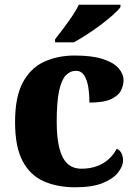

<svg xmlns="http://www.w3.org/2000/svg" viewBox="-20 -786 581 816"><path d="M300 10Q224 10 166 -15.5Q108 -41 76 -101.5Q44 -162 44 -267Q44 -375 77.5 -436.5Q111 -498 168.5 -524Q226 -550 297 -550Q372 -550 417.5 -535Q463 -520 484 -496Q505 -472 505 -444Q505 -424 494.5 -402Q484 -380 452.5 -365Q421 -350 360 -350Q360 -386 355 -416.5Q350 -447 337.5 -466Q325 -485 303 -485Q278 -485 259.5 -465.5Q241 -446 231 -399Q221 -352 221 -268Q221 -202 232 -157.5Q243 -113 266 -91Q289 -69 327 -69Q363 -69 392.5 -80Q422 -91 443.5 -111Q465 -131 476 -154Q491 -147 497 -133Q503 -119 503 -105Q503 -80 482 -53Q461 -26 416.5 -8Q372 10 300 10ZM214 -619Q229 -638 248.5 -664Q268 -690 286.5 -717Q305 -744 315 -766H492V-756Q483 -743 460.5 -723Q438 -703 409 -681Q380 -659 349.5 -639.5Q319 -620 294 -606H214Z"/></svg>

Font: Noto Serif Armenian ExtraBold
Style: Regular
Weight: 800
Version: Version 2.007